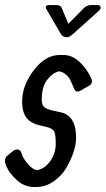

<svg xmlns="http://www.w3.org/2000/svg" viewBox="-46 -733 421 764"><path d="M226.1 -638.2 289.1 -702.1Q300.3 -712.9 317.4 -712.9H341.3Q352.1 -712.9 354.2 -705.6Q356.4 -698.2 347.2 -689.9L246.1 -599.1Q229 -584 221.2 -585L212.4 -585.9Q202.1 -586.9 192.4 -604L139.2 -695.8Q134.3 -703.1 137.2 -708Q140.1 -712.9 149.4 -712.9H178.2Q194.3 -712.9 199.2 -702.1ZM190.9 -514.2H206.1Q240.2 -514.2 269 -488Q297.9 -461.9 315.9 -423.8Q326.2 -402.8 309.1 -392.1L278.8 -375Q257.8 -359.9 249 -379.9Q248 -381.8 241 -398.4Q233.9 -415 229.5 -422.1Q225.1 -429.2 214.1 -438Q203.1 -446.8 189 -449.2Q164.1 -443.8 142.1 -416Q120.1 -388.2 120.1 -336.9Q120.1 -314.9 130.6 -306.4Q141.1 -297.9 168 -292L195.8 -286.1Q256.8 -272.9 256.8 -185.1Q256.8 -132.8 217.8 -64.9Q199.2 -33.2 167 -11Q134.8 11.2 97.2 11.2H89.8Q51.8 11.2 22 -15.4Q-7.8 -42 -20 -69.6Q-32.2 -97.2 -20 -110.8L2 -128.9Q12.2 -139.2 24.2 -138.2Q36.1 -137.2 40.5 -120.6Q44.9 -104 64.9 -80.6Q85 -57.1 102.1 -56.2Q131.8 -61 153.8 -91.6Q175.8 -122.1 175.8 -161.6Q175.8 -201.2 168.5 -212.2Q161.1 -223.1 134.8 -229L112.8 -233.9Q74.2 -243.2 58.1 -266.1Q42 -289.1 42 -328.1Q42 -393.1 88.4 -453.6Q134.8 -514.2 190.9 -514.2Z"/></svg>

Font: Allan
Style: Regular
Weight: 400
Designer: Anton Koovit
Foundry: Anton Koovit
Version: Version 1.002